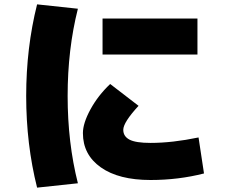

<svg xmlns="http://www.w3.org/2000/svg" viewBox="-20 -800 1040 880"><path d="M450 -550V-715H885V-550ZM337 -760Q290 -574 290 -360Q290 -146 337 40L150 60Q100 -139 100 -360Q100 -581 150 -780ZM615 -315Q545 -239 545 -205Q545 -175 573.5 -160Q602 -145 670 -145Q770 -145 890 -170L915 -5Q798 25 670 25Q524 25 442 -33Q360 -91 360 -190Q360 -235 394.5 -298.5Q429 -362 485 -415Z"/></svg>

Font: Mplus 1p Black
Style: Regular
Weight: 900
Version: Version 1.061